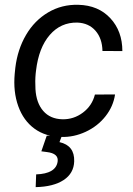

<svg xmlns="http://www.w3.org/2000/svg" viewBox="-20 -558 553 796"><path d="M34.2 0ZM238.3 -63.5Q285.6 -62.5 323.7 -91.1Q361.8 -119.6 373.5 -166L457 -166.5Q449.7 -116.7 417.2 -75.7Q384.8 -34.7 335.4 -11.7Q286.1 11.2 234.4 9.8Q168.5 8.8 122.8 -24.7Q77.1 -58.1 55.7 -117.9Q34.2 -177.7 41 -252.4L43.5 -276.9Q52.7 -353 87.9 -413.1Q123 -473.1 179.7 -506.6Q236.3 -540 304.7 -538.1Q387.7 -536.1 437.5 -482.4Q487.3 -428.7 487.3 -346.2L404.8 -346.7Q403.8 -398.4 376 -430.4Q348.1 -462.4 300.8 -464.4Q231.9 -465.8 186.3 -413.1Q140.6 -360.4 129.4 -265.6L127.9 -252.9Q125 -221.7 127 -188.5Q130.4 -131.3 159.2 -98.1Q188 -64.9 238.3 -63.5ZM236.8 4.4 226.6 31.2Q289.6 45.4 287.6 110.8Q286.1 160.6 243.7 188.5Q201.2 216.3 127.9 217.8L129.9 165Q210.9 162.1 218.8 112.8Q224.6 78.1 173.8 72.3L151.4 69.3L173.8 4.4Z"/></svg>

Font: Roboto
Style: Italic
Weight: 400
Italic angle: -12°
Designer: Google
Version: Version 2.134; 2016; ttfautohint (v1.6)